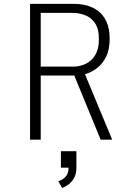

<svg xmlns="http://www.w3.org/2000/svg" viewBox="-20 -720 690 990"><path d="M135 0V-700H364.5Q395.5 -700 427.2 -691.8Q459 -683.5 485.8 -663.5Q512.5 -643.5 529 -608.2Q545.5 -573 545.5 -519Q545.5 -464 527 -427Q508.5 -390 479.2 -368Q450 -346 418 -337.5L558.5 0H499L363 -330.5H190V0ZM190 -376.5H358.5Q391 -376.5 421.2 -390.5Q451.5 -404.5 470.8 -435.8Q490 -467 490 -518.5Q490 -572 469.5 -601.2Q449 -630.5 418 -642Q387 -653.5 354.5 -653.5H190ZM294 144.5V59.5H374V144.5Q374 177.5 361 199.2Q348 221 330.5 233Q313 245 300.5 249.5L280.5 214.5Q289.5 212 302 204.8Q314.5 197.5 324 183.2Q333.5 169 333.5 144.5Z"/></svg>

Font: Trispace ExtraLight
Style: Regular
Weight: 200
Designer: Tyler Finck
Foundry: Etcetera Type Company
Version: Version 1.210; ttfautohint (v1.8.3)